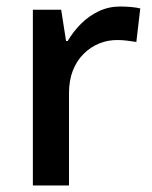

<svg xmlns="http://www.w3.org/2000/svg" viewBox="-20 -570 466 590"><path d="M350 -550Q365 -550 382.5 -548.5Q400 -547 411 -544L399 -441Q387 -443 371.5 -445Q356 -447 340 -447Q311 -447 285 -436.5Q259 -426 237.5 -405Q216 -384 204 -353.5Q192 -323 192 -283V0H81V-540H168L183 -444H188Q205 -473 229 -497Q253 -521 283.5 -535.5Q314 -550 350 -550Z"/></svg>

Font: Noto Sans Oriya Medium
Style: Regular
Weight: 500
Version: Version 2.003